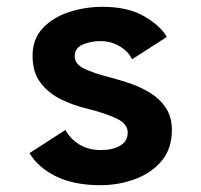

<svg xmlns="http://www.w3.org/2000/svg" viewBox="-20 -532 590 563"><path d="M274.5 11Q196.5 11 144 -15Q91.5 -41 66.5 -83L172 -151Q185 -126 211.5 -109Q238 -92 276.5 -92Q310.5 -92 332.5 -105Q354.5 -118 354.5 -143.5Q354.5 -168.5 322.8 -184Q291 -199.5 233.5 -214Q195.5 -223 159.2 -240.5Q123 -258 99.2 -288.8Q75.5 -319.5 75.5 -368.5Q75.5 -418 105.8 -449.8Q136 -481.5 183 -496.8Q230 -512 280.5 -512Q356 -512 404 -483.5Q452 -455 469 -423.5L367 -358Q358 -379.5 332.2 -395.5Q306.5 -411.5 274 -411.5Q247 -411.5 223 -401.5Q199 -391.5 199 -367Q199 -344 227.2 -330.5Q255.5 -317 301 -305.5Q328.5 -298.5 360.2 -287.8Q392 -277 420.2 -259.8Q448.5 -242.5 466.2 -215.8Q484 -189 484 -150.5Q484 -96 454 -60.2Q424 -24.5 376 -6.8Q328 11 274.5 11Z"/></svg>

Font: Trispace SemiCondensed SemiBold
Style: Regular
Weight: 600
Width: 4
Designer: Tyler Finck
Foundry: Etcetera Type Company
Version: Version 1.210; ttfautohint (v1.8.3)